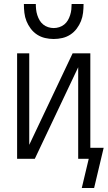

<svg xmlns="http://www.w3.org/2000/svg" viewBox="-20 -798 541 965"><path d="M250 -602Q228 -602 206.5 -607Q185 -612 166.5 -624Q148 -636 134.5 -654Q121 -672 113 -692Q105 -712 102.5 -734Q100 -756 100 -778H160Q160 -764 161.5 -750Q163 -736 167.5 -722Q172 -708 179 -696Q186 -684 197 -675Q208 -666 222 -661.5Q236 -657 250 -657Q264 -657 278 -661.5Q292 -666 303 -675Q314 -684 321 -696Q328 -708 332.5 -722Q337 -736 338.5 -750Q340 -764 340 -778H400Q400 -756 397.5 -734Q395 -712 387 -692Q379 -672 365.5 -654Q352 -636 333.5 -624Q315 -612 293.5 -607Q272 -602 250 -602ZM391 147 426 0H373V-460L155 0H66V-530H127V-70L345 -530H434V-55H501L453 147Z"/></svg>

Font: Iosevka Term Light
Style: Regular
Weight: 300
Monospace: yes
Designer: Belleve Invis
Foundry: Belleve Invis
Version: Version 9.0.1; ttfautohint (v1.8.3)